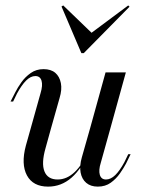

<svg xmlns="http://www.w3.org/2000/svg" viewBox="-20 -684 528 717"><path d="M171 -206.5 150 -130.6Q133.9 -74.2 146 -44Q158.1 -13.7 195.2 -13.7Q229.8 -13.7 259.3 -41.9Q288.7 -70.2 318.5 -131.5V-125.8Q285.5 -54 247.2 -20.6Q208.9 12.9 159.7 12.9Q103.2 12.9 80.6 -29Q58.1 -71 76.6 -140.3L95.2 -206.5ZM95.2 -206.5 131.5 -336.3Q140.3 -365.3 135.1 -382.7Q129.8 -400 112.1 -400Q94.4 -400 77.4 -383.1Q60.5 -366.1 43.5 -334.7L29 -304.8H19.4L37.1 -339.5Q46 -357.3 60.1 -377Q74.2 -396.8 94.8 -411.3Q115.3 -425.8 142.7 -425.8Q170.2 -425.8 186.3 -412.1Q202.4 -398.4 207.3 -373.8Q212.1 -349.2 202.4 -317.7L171 -206.5ZM316.9 -206.5 374.2 -413.7H450L392.7 -206.5ZM356.5 -76.6Q347.6 -48.4 352.8 -31Q358.1 -13.7 375.8 -13.7Q393.5 -13.7 410.5 -30.2Q427.4 -46.8 444.4 -78.2L458.9 -108.1H467.7L450.8 -73.4Q441.9 -56.5 427.8 -36.3Q413.7 -16.1 393.5 -1.6Q373.4 12.9 345.2 12.9Q318.5 12.9 302 -1.2Q285.5 -15.3 281 -39.9Q276.6 -64.5 285.5 -96L316.9 -206.5H392.7ZM458.9 -663.7 463.7 -658.9 292.7 -485.5H283.9L209.7 -659.7L216.1 -663.7L332.3 -551.6L310.5 -553.2Z"/></svg>

Font: Playfair 144pt SemiCondensed
Style: Italic
Weight: 400
Width: 4
Italic angle: -15.6°
Designer: Claus Eggers Sørensen
Foundry: Claus Eggers Sørensen
Version: Version 2.203